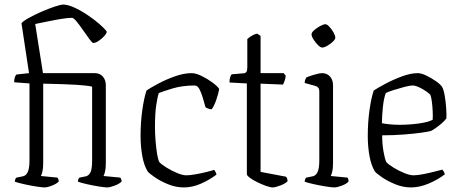

<svg xmlns="http://www.w3.org/2000/svg" viewBox="-20 -820 2009 840"><path d="M174 0Q165 0 139 -4Q113 -8 86 -14Q59 -20 45 -25Q45 -31 47 -36Q49 -41 52 -43L77 -48Q93 -50 101 -66.5Q109 -83 109 -118V-455L42 -460Q42 -475 45.5 -483.5Q49 -492 52 -494L107 -500L74 -718Q80 -727 105 -741Q130 -755 161 -768.5Q192 -782 219 -791Q246 -800 257 -800Q276 -800 304 -787.5Q332 -775 360.5 -756Q389 -737 412.5 -717Q436 -697 447 -682Q447 -674 436 -662Q425 -650 411.5 -641Q398 -632 388 -632Q384 -632 371.5 -648.5Q359 -665 344 -687Q329 -709 315.5 -725.5Q302 -742 295 -742Q278 -742 249.5 -737.5Q221 -733 190 -726.5Q159 -720 134 -715L168 -500H395Q417 -500 430 -485Q443 -470 443 -447V-105Q443 -83 439.5 -69Q436 -55 433 -50L506 -43Q508 -41 510 -36.5Q512 -32 512 -26Q503 -16 482 -8Q461 0 449 0Q439 0 413.5 -4Q388 -8 361.5 -14Q335 -20 321 -25Q321 -31 323 -36Q325 -41 328 -43L353 -48Q367 -50 375 -64.5Q383 -79 383 -118V-441Q362 -446 314 -449Q266 -452 169 -454V-105Q169 -83 165.5 -69Q162 -55 159 -50L231 -43Q233 -41 235 -36.5Q237 -32 237 -26Q228 -16 207.5 -8Q187 0 174 0Z M784 0Q749 0 715 -14Q681 -28 656.5 -45Q632 -62 626 -70Q610 -96 602.5 -137.5Q595 -179 595 -225Q595 -285 602.5 -338Q610 -391 621 -424Q640 -437 674 -455Q708 -473 746.5 -486.5Q785 -500 819 -500Q837 -500 862.5 -487.5Q888 -475 909.5 -459Q931 -443 939 -431Q936 -412 926.5 -384Q917 -356 906 -342Q898 -342 890.5 -345Q883 -348 879 -351Q874 -369 867.5 -391.5Q861 -414 852.5 -430Q844 -446 832 -446Q778 -446 735 -433Q692 -420 675 -413Q669 -397 663.5 -360Q658 -323 658 -263Q658 -235 660.5 -204.5Q663 -174 667 -148.5Q671 -123 677 -111Q687 -100 709 -86.5Q731 -73 755 -63Q779 -53 795 -53Q811 -53 836 -57.5Q861 -62 883.5 -67.5Q906 -73 917 -77Q919 -74 922.5 -68.5Q926 -63 927 -56Q895 -32 858 -16Q821 0 784 0Z M1173 0Q1163 0 1144.5 -6.5Q1126 -13 1106.5 -22.5Q1087 -32 1073.5 -42Q1060 -52 1060 -58V-455L984 -459Q984 -475 987.5 -484Q991 -493 994 -495L1042 -499Q1054 -499 1058 -505.5Q1062 -512 1062 -525V-649Q1069 -656 1081.5 -663.5Q1094 -671 1105 -673L1120 -663V-500H1221L1230 -489Q1229 -477 1225 -466Q1221 -455 1218 -450L1120 -454V-68L1231 -47Q1238 -41 1238 -27Q1229 -17 1206.5 -8.5Q1184 0 1173 0Z M1442 0Q1433 0 1407 -4Q1381 -8 1354 -14Q1327 -20 1313 -25Q1313 -31 1315 -36Q1317 -41 1320 -43L1345 -48Q1361 -50 1369 -66.5Q1377 -83 1377 -118V-421Q1377 -439 1360 -444L1313 -457Q1313 -465 1315.5 -471.5Q1318 -478 1320 -481Q1333 -487 1355.5 -493.5Q1378 -500 1389 -500Q1411 -500 1424 -485Q1437 -470 1437 -447V-105Q1437 -83 1433.5 -69Q1430 -55 1427 -50L1500 -43Q1502 -41 1503.5 -36.5Q1505 -32 1505 -26Q1497 -16 1476 -8Q1455 0 1442 0ZM1389 -612Q1382 -612 1371 -623Q1360 -634 1351.5 -647.5Q1343 -661 1343 -670Q1343 -678 1354.5 -688Q1366 -698 1380.5 -706Q1395 -714 1404 -714Q1411 -714 1421.5 -702.5Q1432 -691 1439.5 -677.5Q1447 -664 1447 -655Q1447 -648 1436.5 -638Q1426 -628 1412.5 -620Q1399 -612 1389 -612Z M1778 0Q1743 0 1709 -14Q1675 -28 1650.5 -45Q1626 -62 1620 -70Q1604 -96 1596.5 -137.5Q1589 -179 1589 -225Q1589 -285 1596.5 -338Q1604 -391 1615 -424Q1633 -436 1667 -454Q1701 -472 1739 -486Q1777 -500 1808 -500Q1823 -500 1845 -489.5Q1867 -479 1887 -465Q1907 -451 1914 -440Q1921 -428 1925.5 -402Q1930 -376 1932 -348Q1934 -320 1933 -302Q1925 -291 1911.5 -279.5Q1898 -268 1885 -259Q1872 -250 1865 -247Q1855 -244 1823.5 -239.5Q1792 -235 1746.5 -231.5Q1701 -228 1652 -228Q1652 -192 1657.5 -159Q1663 -126 1670 -111Q1680 -100 1702 -86.5Q1724 -73 1748.5 -63Q1773 -53 1789 -53Q1806 -53 1831.5 -58Q1857 -63 1880.5 -69Q1904 -75 1915 -78Q1918 -75 1921.5 -69.5Q1925 -64 1926 -57Q1894 -33 1854.5 -16.5Q1815 0 1778 0ZM1728 -274Q1769 -274 1810.5 -279.5Q1852 -285 1873 -296Q1874 -312 1873 -333.5Q1872 -355 1869.5 -374.5Q1867 -394 1863 -405Q1859 -410 1845 -420Q1831 -430 1814 -438Q1797 -446 1785 -446Q1773 -446 1748.5 -439.5Q1724 -433 1700.5 -425.5Q1677 -418 1668 -413Q1659 -390 1655 -350.5Q1651 -311 1651 -281Q1665 -278 1686 -276Q1707 -274 1728 -274Z"/></svg>

Font: Texturina 72pt ExtraLight
Style: Regular
Weight: 200
Designer: Guillermo Torres Carreño
Foundry: Omnibus-Type
Version: Version 1.002; ttfautohint (v1.8.3)